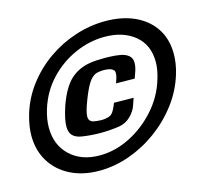

<svg xmlns="http://www.w3.org/2000/svg" viewBox="-88 -663 817 769"><g transform="rotate(-15 321.0 -278.5)"><path d="M234 8Q166 8 114.5 -18Q63 -44 34.5 -90.5Q6 -137 6 -198Q6 -237 20 -285Q39 -348 78.5 -399.5Q118 -451 171 -488Q224 -525 285.5 -545Q347 -565 410 -565Q480 -565 532 -541Q584 -517 613 -473Q642 -429 642 -368Q642 -327 629 -285Q610 -222 569.5 -168.5Q529 -115 475 -75.5Q421 -36 359 -14Q297 8 234 8ZM251 -51Q315 -51 376 -81.5Q437 -112 484.5 -165Q532 -218 552 -285Q564 -323 564 -355Q564 -426 516 -465.5Q468 -505 391 -505Q328 -505 267.5 -478Q207 -451 161 -402Q115 -353 94 -285Q82 -246 82 -211Q82 -139 128.5 -95Q175 -51 251 -51ZM278 -137Q239 -137 200 -143Q176 -147 163.5 -159.5Q151 -172 151 -198Q151 -227 169 -281Q194 -350 227 -380.5Q260 -411 308 -419Q320 -421 336 -422Q352 -423 369 -423Q392 -423 414.5 -421Q437 -419 450 -414Q464 -409 472.5 -399.5Q481 -390 481 -373Q481 -357 474 -337L465 -312L388 -313Q391 -321 394.5 -332.5Q398 -344 398 -353Q398 -362 394 -365Q388 -372 377 -374.5Q366 -377 355 -377Q344 -377 334.5 -375.5Q325 -374 320 -372Q304 -365 290.5 -344.5Q277 -324 260 -280Q242 -234 242 -214Q242 -193 263 -189Q269 -188 277 -187Q285 -186 293 -186Q315 -186 330 -193Q340 -198 347.5 -212.5Q355 -227 360 -240L441 -239L431 -210Q424 -188 404 -168Q384 -148 356 -143Q316 -137 278 -137Z"/></g></svg>

Font: Praise
Style: Regular
Weight: 400
Designer: Robert E. Leuschke
Foundry: Robert E. Leuschke
Version: Version 1.100; ttfautohint (v1.8.3)